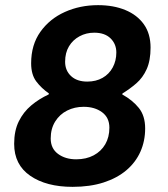

<svg xmlns="http://www.w3.org/2000/svg" viewBox="-20 -716 654 746"><path d="M262 10Q160 10 97.5 -33Q35 -76 35 -157Q35 -208 53 -244.5Q71 -281 101.5 -306.5Q132 -332 169 -349L170 -353Q141 -373 121 -399.5Q101 -426 101 -470Q101 -542 137 -592.5Q173 -643 232 -669.5Q291 -696 361 -696Q421 -696 467 -677Q513 -658 539 -621.5Q565 -585 565 -531Q565 -481 550 -447.5Q535 -414 509.5 -392Q484 -370 456 -353L455 -349Q495 -327 519.5 -296.5Q544 -266 544 -217Q544 -168 525.5 -126.5Q507 -85 471 -54.5Q435 -24 382.5 -7Q330 10 262 10ZM276 -97Q315 -97 344 -112.5Q373 -128 389 -155.5Q405 -183 405 -220Q405 -259 376.5 -280Q348 -301 305 -301Q270 -301 241 -286.5Q212 -272 194.5 -244Q177 -216 177 -178Q177 -139 205.5 -118Q234 -97 276 -97ZM319 -399Q353 -399 378.5 -413.5Q404 -428 418 -454Q432 -480 432 -512Q432 -545 409.5 -567Q387 -589 346 -589Q315 -589 289 -575Q263 -561 248 -536Q233 -511 233 -476Q233 -442 256 -420.5Q279 -399 319 -399Z"/></svg>

Font: Chivo SemiBold
Style: Italic
Weight: 600
Italic angle: -8.05°
Designer: Hector Gatti
Foundry: Omnibus-Type
Version: Version 2.002